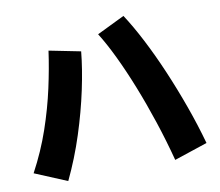

<svg xmlns="http://www.w3.org/2000/svg" viewBox="-87 -902 1173 1025"><g transform="rotate(-10 500.0 -389.5)"><path d="M784 7Q756 -100 721 -206Q686 -312 647.5 -409Q609 -506 570 -587Q531 -668 495 -725L645 -798Q687 -734 731.5 -648Q776 -562 818.5 -462.5Q861 -363 898.5 -258.5Q936 -154 964 -53ZM202 19 27 -54Q85 -162 122.5 -271.5Q160 -381 183 -486Q206 -591 219 -685L390 -651Q381 -558 357 -445.5Q333 -333 294.5 -213.5Q256 -94 202 19Z"/></g></svg>

Font: Mochiy Pop One
Style: Regular
Weight: 400
Designer: FONTDASU
Foundry: FONTDASU / Google Inc. / Adobe
Version: Version 2.000